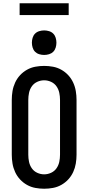

<svg xmlns="http://www.w3.org/2000/svg" viewBox="-20 -1146 540 1174"><path d="M250 8Q223 8 196 3Q169 -2 145 -15.5Q121 -29 102.5 -49Q84 -69 72.5 -94Q61 -119 56.5 -146Q52 -173 52 -200V-535Q52 -562 56.5 -589Q61 -616 72.5 -641Q84 -666 102.5 -686Q121 -706 145 -719.5Q169 -733 196 -738Q223 -743 250 -743Q277 -743 304 -738Q331 -733 355 -719.5Q379 -706 397.5 -686Q416 -666 427.5 -641Q439 -616 443.5 -589Q448 -562 448 -535V-200Q448 -173 443.5 -146Q439 -119 427.5 -94Q416 -69 397.5 -49Q379 -29 355 -15.5Q331 -2 304 3Q277 8 250 8ZM250 -80Q272 -80 292.5 -89.5Q313 -99 325.5 -117Q338 -135 342.5 -156.5Q347 -178 347 -200V-535Q347 -557 342.5 -578.5Q338 -600 325.5 -618Q313 -636 292.5 -645.5Q272 -655 250 -655Q228 -655 207.5 -645.5Q187 -636 174.5 -618Q162 -600 157.5 -578.5Q153 -557 153 -535V-200Q153 -178 157.5 -156.5Q162 -135 174.5 -117Q187 -99 207.5 -89.5Q228 -80 250 -80ZM250 -810Q235 -810 220 -814.5Q205 -819 194.5 -829.5Q184 -840 179.5 -855Q175 -870 175 -885Q175 -900 179.5 -915Q184 -930 194.5 -940.5Q205 -951 220 -955.5Q235 -960 250 -960Q265 -960 280 -955.5Q295 -951 305.5 -940.5Q316 -930 320.5 -915Q325 -900 325 -885Q325 -870 320.5 -855Q316 -840 305.5 -829.5Q295 -819 280 -814.5Q265 -810 250 -810ZM100 -1054V-1126H400V-1054Z"/></svg>

Font: Iosevka SS18 Semibold
Style: Regular
Weight: 600
Monospace: yes
Designer: Belleve Invis
Foundry: Belleve Invis
Version: Version 25.1.1; ttfautohint (v1.8.4)